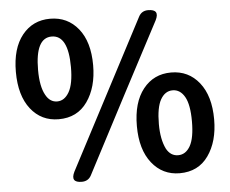

<svg xmlns="http://www.w3.org/2000/svg" viewBox="-53 -816 1069 892"><g transform="rotate(-5 481.0 -370.0)"><path d="M392.6 -521.5Q392.6 -418.9 345.7 -352.1Q298.8 -285.2 211.9 -285.2Q130.9 -285.2 81.5 -348.1Q32.2 -411.1 32.2 -521.5Q32.2 -630.9 81.5 -692.4Q130.9 -753.9 211.9 -753.9Q293 -753.9 342.8 -692.4Q392.6 -630.9 392.6 -521.5ZM158.2 -404.3Q177.7 -368.2 211.9 -368.2Q246.1 -368.2 267.6 -405.8Q289.1 -443.4 289.1 -521.5Q289.1 -670.9 211.9 -670.9Q135.7 -670.9 135.7 -521.5Q135.7 -444.3 158.2 -404.3ZM700.2 -704.1Q527.3 -377 336.9 -11.7Q323.2 13.7 293 13.7Q238.3 13.7 262.7 -36.1L625 -727.5Q638.7 -753.9 668.9 -753.9Q724.6 -753.9 700.2 -704.1ZM930.7 -221.7Q930.7 -119.1 883.8 -52.7Q836.9 13.7 750 13.7Q669.9 13.7 620.1 -49.3Q570.3 -112.3 570.3 -221.7Q570.3 -332 619.6 -394Q668.9 -456.1 750 -456.1Q831.1 -456.1 880.9 -393.6Q930.7 -331.1 930.7 -221.7ZM695.3 -105.5Q714.8 -70.3 750 -70.3Q785.2 -70.3 806.2 -106.9Q827.1 -143.6 827.1 -221.7Q827.1 -299.8 806.2 -336.4Q785.2 -373 750 -373Q714.8 -373 693.8 -336.4Q672.9 -299.8 672.9 -221.7Q672.9 -150.4 695.3 -105.5Z"/></g></svg>

Font: GenSenMaruGothic TW TTF Bold
Style: Regular
Weight: 700
Version: Version 1.301